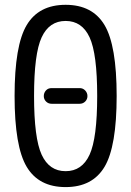

<svg xmlns="http://www.w3.org/2000/svg" viewBox="-20 -760 540 790"><path d="M348.6 -606.4Q317.4 -673.8 250 -673.8Q182.6 -673.8 151.4 -606.4Q120.1 -539.1 120.1 -365.2Q120.1 -191.4 151.4 -123.5Q182.6 -55.7 250 -55.7Q317.4 -55.7 348.6 -123.5Q379.9 -191.4 379.9 -365.2Q379.9 -539.1 348.6 -606.4ZM410.2 -73.7Q360.4 9.8 250 9.8Q139.6 9.8 89.8 -73.7Q40 -157.2 40 -365.2Q40 -573.2 89.8 -656.7Q139.6 -740.2 250 -740.2Q360.4 -740.2 410.2 -656.7Q460 -573.2 460 -365.2Q460 -157.2 410.2 -73.7ZM307.6 -333H192.4Q178.7 -333 169.4 -342.3Q160.2 -351.6 160.2 -364.7Q160.2 -377.9 168.9 -387.7Q177.7 -397.5 192.4 -397.5H307.6Q321.3 -397.5 330.6 -387.7Q339.8 -377.9 339.8 -364.7Q339.8 -351.6 330.6 -342.3Q321.3 -333 307.6 -333Z"/></svg>

Font: Rounded Mgen+ 1mn regular
Style: Regular
Weight: 400
Designer: [Source Han Sans]
Ryoko NISHIZUKA  (kana & ideographs); Paul D. Hunt (Latin, Greek & Cyrillic); Wenlong ZHANG  (bopomofo
Version: Version 1.059.20150602